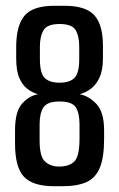

<svg xmlns="http://www.w3.org/2000/svg" viewBox="-20 -642 412 664"><path d="M167 2Q94 2 63 -30.5Q32 -63 32 -146V-191Q32 -258 57.5 -285Q83 -312 112 -316Q93 -321 75.5 -334Q58 -347 47 -372Q36 -397 36 -441V-479Q36 -554 65 -588Q94 -622 168 -622H204Q276 -622 306 -589.5Q336 -557 336 -483V-441Q336 -399 324 -373.5Q312 -348 293.5 -334.5Q275 -321 255 -316Q286 -311 313 -283Q340 -255 340 -191V-162Q340 -98 325.5 -62.5Q311 -27 279.5 -12.5Q248 2 196 2ZM186 -356Q220 -356 237 -372Q254 -388 254 -438V-480Q254 -517 241.5 -538Q229 -559 186 -559Q144 -559 131 -538Q118 -517 118 -481V-438Q118 -388 135 -372Q152 -356 186 -356ZM184 -66Q219 -66 237 -83.5Q255 -101 255 -163V-212Q255 -251 242 -271Q229 -291 186 -291Q144 -291 130.5 -271Q117 -251 117 -212V-156Q117 -100 136 -83Q155 -66 184 -66Z"/></svg>

Font: Smooch Sans SemiBold
Style: Bold
Weight: 600
Designer: Robert E. Leuschke
Foundry: Robert E. Leuschke
Version: Version 1.010; ttfautohint (v1.8.3)